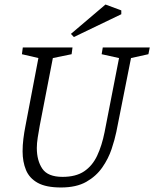

<svg xmlns="http://www.w3.org/2000/svg" viewBox="-20 -820 683 850"><path d="M250 10Q184 10 147 -10.5Q110 -31 95 -67.5Q80 -104 80 -150Q80 -177 83.5 -205.5Q87 -234 93 -264L150 -563L77 -580L81 -610H301L297 -580L214 -563L156 -264Q151 -237 147 -211Q143 -185 143 -165Q143 -109 167.5 -73Q192 -37 257 -37Q316 -37 352.5 -61.5Q389 -86 410 -130.5Q431 -175 443 -235L507 -563L430 -580L435 -610H643L637 -580L560 -563L495 -236Q488 -202 474 -160Q460 -118 433 -79Q406 -40 362 -15Q318 10 250 10ZM307 -656 294 -670 447 -800 517 -774V-757Z"/></svg>

Font: Manuale Light
Style: Italic
Weight: 300
Italic angle: -11°
Version: Version 1.002